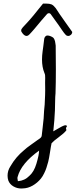

<svg xmlns="http://www.w3.org/2000/svg" viewBox="-20 -1035 430 1089"><path d="M224.1 -1014.6Q224.1 -1014.6 234.9 -1014.6Q234.9 -1014.6 242.2 -1014.6Q261.2 -1014.6 272.2 -1010Q283.2 -1005.4 296.4 -988.3Q313.5 -960.9 347.9 -912.8Q382.3 -864.7 389.6 -854Q389.6 -844.7 382.6 -837.9Q375.5 -831.1 366.7 -831.1Q359.4 -831.1 354 -835.9Q344.2 -845.7 330.8 -865.7Q317.4 -885.7 313.5 -891.1Q309.6 -896.5 267.1 -955.6Q263.7 -960.4 257.1 -960.2Q250.5 -960 246.6 -955.1Q234.9 -942.9 214.8 -918.7Q194.8 -894.5 191.4 -890.6Q189.5 -888.2 182.6 -880.1Q175.8 -872.1 170.4 -865.7Q165 -859.4 158.4 -852.1Q151.9 -844.7 146.7 -839.6Q141.6 -834.5 138.7 -833Q132.8 -831.1 130.4 -831.1Q115.7 -831.1 101.1 -856Q100.1 -857.9 100.1 -861.8Q100.1 -866.2 102.3 -870.4Q104.5 -874.5 109.1 -879.6Q113.8 -884.8 115.2 -886.2Q128.9 -900.4 144.5 -918Q160.2 -935.5 170.7 -948.5Q181.2 -961.4 198.2 -982.7Q215.3 -1003.9 224.1 -1014.6ZM244.1 -833Q247.1 -833.5 250 -833.5Q263.2 -833.5 280.8 -822.3Q285.2 -818.4 288.1 -812.3Q291 -806.2 292 -801.5Q293 -796.9 294.2 -788.3Q295.4 -779.8 295.9 -776.4Q296.9 -686 296.9 -641.1Q296.9 -565.9 294.9 -505.9Q293 -490.7 292.5 -452.9Q292 -415 291.5 -407.7Q290.5 -401.4 288.1 -352.1Q282.2 -291 282.2 -290Q286.6 -292.5 303 -302Q319.3 -311.5 328.6 -316.4Q330.6 -317.4 335.2 -319.6Q339.8 -321.8 343.8 -323.2Q347.7 -324.7 350.6 -324.7Q356.4 -324.7 360.4 -320.3Q359.4 -318.4 357.2 -314.5Q355 -310.5 354 -308.6Q354 -307.1 355.5 -302.7Q356.9 -298.3 356.4 -295.9Q344.2 -279.8 314 -257.6Q283.7 -235.4 272.5 -222.7Q269 -207.5 263.7 -171.9Q258.3 -136.2 253.4 -117.2Q247.1 -95.2 243.2 -82.8Q239.3 -70.3 230.7 -52.5Q222.2 -34.7 211.9 -22Q191.9 2.4 165 17.8Q138.2 33.2 108.9 33.7Q104.5 34.2 100.6 34.2Q76.7 34.2 56.2 22.2Q35.6 10.3 27.3 -10.7Q22.9 -23.9 22.9 -38.6Q22.9 -67.4 39.1 -91.8Q69.3 -144.5 115.7 -182.6Q128.9 -195.3 156.7 -214.8Q184.6 -234.4 191.4 -239.7Q193.4 -241.2 201.2 -246.3Q209 -251.5 212.6 -255.9Q216.3 -260.3 216.8 -266.6Q217.8 -277.8 221.7 -309.3Q225.6 -340.8 227.5 -363Q229.5 -385.3 230 -406.2Q233.9 -432.1 235.8 -496.1Q236.3 -507.8 236.3 -522.9Q236.3 -529.8 236.1 -544.4Q235.8 -559.1 235.8 -565.9Q235.8 -581.1 236.3 -592.8Q237.3 -610.4 231.9 -621.1Q218.3 -654.3 218.3 -697.3Q218.3 -719.2 221.7 -744.1Q222.7 -751.5 225.8 -773.9Q229 -796.4 230 -808.6Q231 -827.1 244.1 -833ZM80.1 -32.2Q77.1 -25.4 81.5 -7.3Q120.1 -10.3 146.5 -37.6Q172.9 -60.5 186.5 -106.4Q201.7 -157.2 201.7 -180.7Q100.1 -107.9 80.1 -32.2Z"/></svg>

Font: Avessa
Style: Medium
Weight: 500
Designer: Arman Khorramak
Foundry: Arman Khorramak
Version: Version 1.000; ttfautohint (v1.8.1)